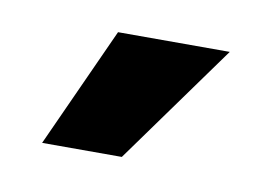

<svg xmlns="http://www.w3.org/2000/svg" viewBox="-35 -744 322 242"><g transform="rotate(10 126.5 -623.0)"><path d="M132 -546H30L100 -700H243Z"/></g></svg>

Font: Mukta ExtraBold
Style: Regular
Weight: 800
Designer: Girish Dalvi and Yashodeep Gholap
Foundry: Ek Type
Version: Version 2.538;PS 1.002;hotconv 16.6.51;makeotf.lib2.5.65220;